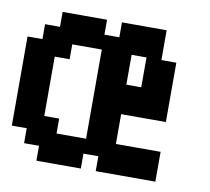

<svg xmlns="http://www.w3.org/2000/svg" viewBox="-64 -598 733 669"><g transform="rotate(10 302.0 -263.0)"><path d="M184.6 0H105.5V-26.4V-52.7H79.1H52.7V-79.1V-105.5H26.4H0V-262.7V-420.9H26.4H52.7V-447.3V-473.6H79.1H105.5V-500V-526.4H184.6H262.7V-500V-473.6H289.1H315.4V-500V-526.4H394.5H473.6V-473.6V-420.9H500H526.4V-315.4V-210.9H447.3H368.2V-158.2V-105.5H447.3H526.4V-52.7V0H420.9H315.4V-26.4V-52.7H289.1H262.7V-26.4V0ZM210.9 -105.5H262.7V-262.7V-420.9H210.9H158.2V-394.5V-368.2H131.8H105.5V-262.7V-158.2H131.8H158.2V-131.8V-105.5ZM394.5 -315.4H420.9V-368.2V-420.9H394.5H368.2V-368.2V-315.4Z"/></g></svg>

Font: VCR Jazz Mono
Style: Regular
Weight: 400
Version: Version 3.1